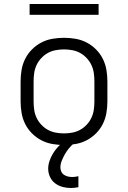

<svg xmlns="http://www.w3.org/2000/svg" viewBox="-20 -717 640 960"><path d="M300 8Q271 8 242 3Q213 -2 187 -15.5Q161 -29 140 -50Q119 -71 106 -97Q93 -123 88 -152Q83 -181 83 -210V-310Q83 -339 88 -368Q93 -397 106 -423Q119 -449 140 -470Q161 -491 187 -504.5Q213 -518 242 -523Q271 -528 300 -528Q329 -528 358 -523Q387 -518 413 -504.5Q439 -491 460 -470Q481 -449 494 -423Q507 -397 512 -368Q517 -339 517 -310V-210Q517 -181 512 -152Q507 -123 494 -97Q481 -71 460 -50Q439 -29 413 -15.5Q387 -2 358 3Q329 8 300 8ZM300 -50Q321 -50 342 -54Q363 -58 381 -68Q399 -78 413.5 -93.5Q428 -109 437 -128Q446 -147 449 -168Q452 -189 452 -210V-310Q452 -331 449 -352Q446 -373 437 -392Q428 -411 413.5 -426.5Q399 -442 381 -452Q363 -462 342 -466Q321 -470 300 -470Q279 -470 258 -466Q237 -462 219 -452Q201 -442 186.5 -426.5Q172 -411 163 -392Q154 -373 151 -352Q148 -331 148 -310V-210Q148 -189 151 -168Q154 -147 163 -128Q172 -109 186.5 -93.5Q201 -78 219 -68Q237 -58 258 -54Q279 -50 300 -50ZM334 223Q313 223 292.5 217.5Q272 212 255.5 199.5Q239 187 230 167.5Q221 148 221 127Q221 107 227.5 88Q234 69 244 52Q254 35 267.5 20Q281 5 297 -8H349V0Q336 11 324.5 25Q313 39 304.5 54Q296 69 289 86Q282 103 282 120Q282 131 286.5 141Q291 151 300 157Q309 163 319.5 165.5Q330 168 341 168Q348 168 356 167Q364 166 372 164V219Q362 221 352.5 222Q343 223 334 223ZM128 -643V-697H473V-643Z"/></svg>

Font: Iosevka Light Extended
Style: Regular
Weight: 300
Width: 7
Monospace: yes
Designer: Belleve Invis
Foundry: Belleve Invis
Version: Version 32.5.0; ttfautohint (v1.8.4)